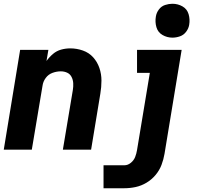

<svg xmlns="http://www.w3.org/2000/svg" viewBox="-20 -795 1048 1020"><path d="M896 -595Q916 -595 936 -602Q956 -609 969 -626.5Q982 -644 985 -663Q990 -692 982 -719.5Q974 -747 949.5 -761Q925 -775 896 -775Q877 -775 857 -768.5Q837 -762 824 -744.5Q811 -727 808 -707Q803 -678 811 -650.5Q819 -623 843.5 -609Q868 -595 896 -595ZM0 0H149L206 -340Q209 -362 223 -381Q237 -400 259 -408Q281 -416 303 -416Q321 -416 336.5 -409Q352 -402 360 -386.5Q368 -371 369 -353Q370 -335 367 -317L314 0H464L513 -297Q519 -332 519 -367Q519 -402 508 -434Q497 -466 475 -490.5Q453 -515 420.5 -526.5Q388 -538 353 -538Q329 -538 305 -531.5Q281 -525 261.5 -508.5Q242 -492 227 -471L237 -530H87ZM530 205H641Q671 205 701 198.5Q731 192 758.5 175.5Q786 159 806.5 134.5Q827 110 838 81Q849 52 854 22L945 -530H708V-408H776L708 2Q705 21 698 39Q691 57 675 70Q659 83 641 83H530Z"/></svg>

Font: Iosevka Sparkle Heavy Oblique
Style: Regular
Weight: 900
Italic angle: -9°
Designer: Belleve Invis
Foundry: Belleve Invis
Version: Version 4.5.0; ttfautohint (v1.8.3)